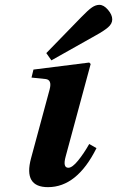

<svg xmlns="http://www.w3.org/2000/svg" viewBox="-20 -760 483 792"><path d="M108 -107 185 -392Q195 -431 168 -434L110 -440L118 -473L348 -502L354 -496L251 -115Q238 -68 262 -68Q278 -68 302 -97.5Q326 -127 348 -166L378 -149Q298 12 178 12Q76 12 108 -107ZM171 -541 316 -690Q344 -719 359.5 -729.5Q375 -740 390 -740Q408 -740 425.5 -719.5Q443 -699 443 -680Q443 -662 425.5 -647Q408 -632 375 -614L192 -511Z"/></svg>

Font: Lingua Franca
Style: Bold Italic
Weight: 700
Italic angle: -13°
Version: Version 1.19